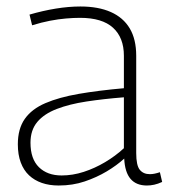

<svg xmlns="http://www.w3.org/2000/svg" viewBox="-20 -562 524 592"><path d="M35 -117Q35 -165 56.5 -195.5Q78 -226 120 -244Q162 -262 222.5 -272.5Q283 -283 362 -290V-390Q362 -446 328.5 -476.5Q295 -507 227 -507Q207 -507 183.5 -505Q160 -503 134 -498Q108 -493 79 -484L71 -517Q112 -529 152 -535.5Q192 -542 228 -542Q283 -542 321.5 -525Q360 -508 380 -474.5Q400 -441 400 -390V-90Q400 -52 411 -38.5Q422 -25 442 -25Q449 -25 456.5 -26.5Q464 -28 473 -31L480 -1Q467 5 455.5 7.5Q444 10 433 10Q400 10 382.5 -10.5Q365 -31 363 -73Q340 -52 309 -33.5Q278 -15 241 -2.5Q204 10 161 10Q132 10 109 2Q86 -6 69.5 -21.5Q53 -37 44 -61Q35 -85 35 -117ZM74 -122Q74 -72 100 -46.5Q126 -21 170 -21Q204 -21 238 -32Q272 -43 304 -62Q336 -81 362 -105V-262Q299 -257 246.5 -249Q194 -241 155 -226Q116 -211 95 -186Q74 -161 74 -122Z"/></svg>

Font: Georama ExtraCondensed Thin ExtraLight
Style: Regular
Weight: 250
Version: Version 1.001